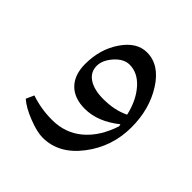

<svg xmlns="http://www.w3.org/2000/svg" viewBox="-167 -741 366 366"><g transform="rotate(45 15.5 -558.0)"><path d="M0 -430.2Q-15.1 -430.2 -38.8 -439.5Q-62.5 -448.7 -75.2 -460L-67.9 -476.1Q-41 -466.8 -11.2 -466.8Q24.4 -466.8 49.8 -488.3Q75.2 -509.8 87.9 -548.8L86.9 -553.2Q52.7 -525.9 18.1 -525.9Q-10.7 -525.9 -26.4 -542Q-42 -558.1 -42 -586.9Q-42 -627 -21.7 -656.5Q-1.5 -686 25.9 -686Q59.6 -686 82.8 -649.4Q106 -612.8 106 -564Q106 -511.7 74.7 -470.9Q43.5 -430.2 0 -430.2ZM29.8 -564Q60.5 -564 83 -575.2Q75.7 -606.9 58.3 -626.5Q41 -646 19 -646Q3.4 -646 -10.3 -630.6Q-23.9 -615.2 -23.9 -600.1Q-23.9 -583 -9.5 -573.5Q4.9 -564 29.8 -564Z"/></g></svg>

Font: Droid Arabic Naskh Colored
Style: Regular
Weight: 400
Designer: Pascal Zoghbi
Foundry: Ascender Corporation
Version: Version 1.00